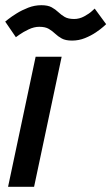

<svg xmlns="http://www.w3.org/2000/svg" viewBox="-22 -718 428 738"><path d="M9 0 115 -500H215L109 0ZM-2 -635Q-2 -635 10 -644.5Q22 -654 42 -666.5Q62 -679 86.5 -688.5Q111 -698 137 -698Q162 -698 176.5 -690Q191 -682 202 -671.5Q213 -661 226.5 -653Q240 -645 263 -645Q283 -645 301.5 -655Q320 -665 331 -675Q342 -685 342 -685L386 -625Q386 -625 375.5 -615.5Q365 -606 346.5 -593.5Q328 -581 304.5 -571.5Q281 -562 255 -562Q230 -562 215.5 -570Q201 -578 190 -588.5Q179 -599 165.5 -607Q152 -615 129 -615Q109 -615 88 -605Q67 -595 53 -585Q39 -575 39 -575Z"/></svg>

Font: Epunda Sans Medium
Style: Italic
Weight: 500
Italic angle: -12.0243°
Designer: Simon Atzbach
Foundry: typofactur
Version: Version 2.204; ttfautohint (v1.8.4.7-5d5b)